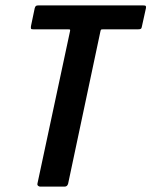

<svg xmlns="http://www.w3.org/2000/svg" viewBox="-20 -693 562 713"><path d="M129 0Q125 0 121.5 -3Q118 -6 119 -11L240 -577Q241 -582 240 -583Q239 -584 234 -584H106Q97 -584 95.5 -586Q94 -588 95 -596L109 -663Q111 -669 113.5 -671Q116 -673 124 -673H510Q519 -673 521 -671Q523 -669 522 -663L507 -595Q506 -588 503 -586Q500 -584 491 -584H362Q357 -584 355.5 -583Q354 -582 353 -577L233 -11Q230 0 220 0Z"/></svg>

Font: Glory Thin SemiBold
Style: Italic
Weight: 600
Italic angle: -12°
Version: Version 1.011